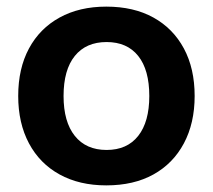

<svg xmlns="http://www.w3.org/2000/svg" viewBox="-20 -550 643 580"><path d="M301 10Q220 10 160 -23Q100 -56 67.5 -117Q35 -178 35 -260Q35 -343 67.5 -403.5Q100 -464 160 -497Q220 -530 301 -530Q384 -530 443.5 -497Q503 -464 535.5 -403.5Q568 -343 568 -260Q568 -178 535.5 -117Q503 -56 443.5 -23Q384 10 301 10ZM302 -97Q364 -97 397.5 -139.5Q431 -182 431 -260Q431 -339 397.5 -381Q364 -423 302 -423Q240 -423 206 -381Q172 -339 172 -260Q172 -182 206 -139.5Q240 -97 302 -97Z"/></svg>

Font: M PLUS 2
Style: Bold
Weight: 700
Designer: Coji Morishita
Foundry: UNDERFOREST DESIGN
Version: Version 1.001